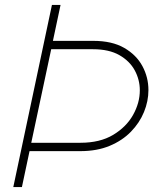

<svg xmlns="http://www.w3.org/2000/svg" viewBox="-20 -760 646 780"><path d="M34 0 191 -740H226L195 -594H359Q435 -594 484.5 -565.5Q534 -537 558.5 -491.5Q583 -446 583 -394Q583 -349 565 -305Q547 -261 512 -225Q477 -189 425.5 -167.5Q374 -146 306 -146H100L69 0ZM358 -560H188L107 -180H307Q386 -180 439.5 -212Q493 -244 520.5 -293Q548 -342 548 -393Q548 -436 527.5 -474Q507 -512 465 -536Q423 -560 358 -560Z"/></svg>

Font: Be Vietnam Pro Thin
Style: Italic
Weight: 100
Italic angle: -12°
Designer: Lam Bao, Tony Le, Vietanh Nguyen
Foundry: Yellow Type Foundry
Version: Version 1.002; ttfautohint (v1.8.3)